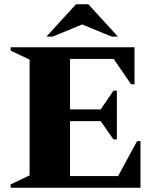

<svg xmlns="http://www.w3.org/2000/svg" viewBox="-20 -882 740 902"><path d="M30 0V-16L119 -58V-602L30 -644V-660H612V-486H596L514 -605H309V-368H453L513 -456H529V-227H513L453 -313H309V-55H535L624 -219H640V0ZM198 -710 337 -862H395L534 -710H505L366 -767L227 -710Z"/></svg>

Font: Spectral SC ExtraBold
Style: Regular
Weight: 800
Designer: Jean-Baptiste Levee
Foundry: Production Type
Version: Version 2.001